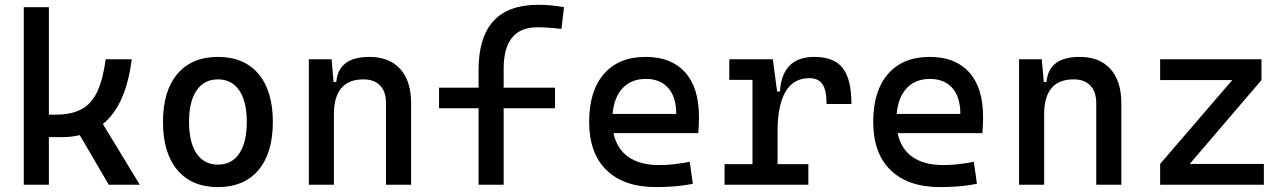

<svg xmlns="http://www.w3.org/2000/svg" viewBox="-20 -762 5313 792"><path d="M78.1 0V-732.4H181.6V-289.1H210Q274.4 -289.1 315.9 -311.3Q357.4 -333.5 381.1 -383.8Q404.8 -434.1 416 -517.6H523.4Q499.5 -327.1 404.3 -250.5L556.6 0H428.7L309.1 -204.6Q274.4 -196.3 234.4 -196.3H181.6V0Z M878.9 9.8Q771.5 9.8 711.9 -60.5Q652.3 -130.9 652.3 -258.8Q652.3 -387.2 711.9 -457.3Q771.5 -527.3 878.9 -527.3Q986.8 -527.3 1046.1 -457.3Q1105.5 -387.2 1105.5 -258.8Q1105.5 -130.9 1046.1 -60.5Q986.8 9.8 878.9 9.8ZM878.9 -83Q936 -83 967 -128.9Q998 -174.8 998 -258.8Q998 -343.3 967 -388.9Q936 -434.6 878.9 -434.6Q821.8 -434.6 790.8 -388.9Q759.8 -343.3 759.8 -258.8Q759.8 -174.8 790.8 -128.9Q821.8 -83 878.9 -83Z M1253.9 0V-517.6H1347.7L1356 -423.8H1367.2Q1376 -527.3 1503.9 -527.3Q1585.9 -527.3 1630.9 -477.5Q1675.8 -427.7 1675.8 -336.9V0H1572.3V-336.9Q1572.3 -383.8 1547.9 -409.2Q1523.4 -434.6 1479.5 -434.6Q1357.4 -434.6 1357.4 -291V0Z M1954.1 0V-315.4H1791V-400.4H1954.1V-473.6Q1954.1 -742.2 2199.2 -742.2Q2254.9 -742.2 2306.6 -732.4L2295.9 -642.6Q2265.1 -646.5 2241.7 -647.9Q2218.3 -649.4 2196.3 -649.4Q2057.6 -649.4 2057.6 -478.5V-400.4H2269.5V-315.4H2057.6V0Z M2686.5 9.8Q2554.2 9.8 2482.2 -59.8Q2410.2 -129.4 2410.2 -259.8Q2410.2 -386.7 2471.2 -457Q2532.2 -527.3 2643.6 -527.3Q2748.5 -527.3 2805.9 -463.9Q2863.3 -400.4 2863.3 -279.3Q2863.3 -243.7 2860.4 -212.9H2510.7Q2524.4 -147.9 2572.3 -114.5Q2620.1 -81.1 2698.2 -81.1Q2730.5 -81.1 2761.7 -84.7Q2793 -88.4 2825.2 -94.7L2837.9 -3.9Q2792 4.9 2753.9 7.3Q2715.8 9.8 2686.5 9.8ZM2644.5 -436.5Q2584.5 -436.5 2548.8 -398.9Q2513.2 -361.3 2506.8 -292H2769.5Q2769.5 -361.8 2736.3 -399.2Q2703.1 -436.5 2644.5 -436.5Z M2968.8 0V-85H3084V-432.6H2988.3V-517.6H3168L3185.5 -384.8H3197.3Q3206.1 -527.3 3339.8 -527.3Q3419.9 -527.3 3456.1 -481.4Q3492.2 -435.5 3492.2 -333H3389.6Q3389.6 -389.6 3372.8 -414.6Q3356 -439.5 3318.4 -439.5Q3252.4 -439.5 3220 -383.1Q3187.5 -326.7 3187.5 -222.7V-85H3314.5V0Z M3858.4 9.8Q3726.1 9.8 3654.1 -59.8Q3582 -129.4 3582 -259.8Q3582 -386.7 3643.1 -457Q3704.1 -527.3 3815.4 -527.3Q3920.4 -527.3 3977.8 -463.9Q4035.2 -400.4 4035.2 -279.3Q4035.2 -243.7 4032.2 -212.9H3682.6Q3696.3 -147.9 3744.1 -114.5Q3792 -81.1 3870.1 -81.1Q3902.3 -81.1 3933.6 -84.7Q3964.8 -88.4 3997.1 -94.7L4009.8 -3.9Q3963.9 4.9 3925.8 7.3Q3887.7 9.8 3858.4 9.8ZM3816.4 -436.5Q3756.3 -436.5 3720.7 -398.9Q3685.1 -361.3 3678.7 -292H3941.4Q3941.4 -361.8 3908.2 -399.2Q3875 -436.5 3816.4 -436.5Z M4183.6 0V-517.6H4277.3L4285.6 -423.8H4296.9Q4305.7 -527.3 4433.6 -527.3Q4515.6 -527.3 4560.5 -477.5Q4605.5 -427.7 4605.5 -336.9V0H4502V-336.9Q4502 -383.8 4477.5 -409.2Q4453.1 -434.6 4409.2 -434.6Q4287.1 -434.6 4287.1 -291V0Z M4765.6 0V-85.9L5063 -431.6H4765.6V-517.6H5183.6V-431.6L4887.7 -85.9H5193.4V0Z"/></svg>

Font: Caskaydia Cove
Style: Regular
Weight: 400
Monospace: yes
Designer: Aaron Bell
Foundry: Saja Typeworks
Version: Version 4.300; ttfautohint (v1.8.3)